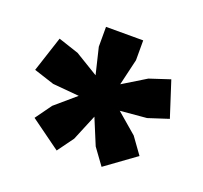

<svg xmlns="http://www.w3.org/2000/svg" viewBox="-88 -909 694 655"><g transform="rotate(20 259.5 -581.0)"><path d="M334 -555 407.5 -492 450 -433 341 -354 298.5 -412.5 259.5 -506.5 220.5 -412.5 178 -354 69 -433 111.5 -492 185 -555 89 -563.5 15 -587.5 57 -716 131 -691.5 215 -640.5 192 -736V-808H327V-736L304.5 -640.5L388 -691.5L462.5 -716L504 -587.5L430 -563.5Z"/></g></svg>

Font: Encode Sans SemiCondensed Black
Style: Regular
Weight: 900
Width: 4
Designer: Multiple Designers
Foundry: Impallari Type
Version: Version 2.000